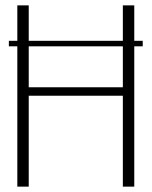

<svg xmlns="http://www.w3.org/2000/svg" viewBox="-20 -695 566 715"><path d="M13 -522.5H511.5V-543H13ZM44.5 0H87V-338.5H437.5V0H480V-675H437.5V-370H87V-675H44.5Z"/></svg>

Font: Anybody UltraCondensed Thin ExtraLight
Style: Regular
Weight: 250
Version: Version 1.111